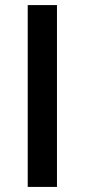

<svg xmlns="http://www.w3.org/2000/svg" viewBox="-20 -735 333 755"><path d="M204 0H89V-715H204Z"/></svg>

Font: Wix Madefor Display SemiBold
Style: Regular
Weight: 600
Designer: Dalton Maag Ltd
Foundry: Dalton Maag Ltd
Version: Version 3.100